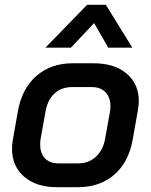

<svg xmlns="http://www.w3.org/2000/svg" viewBox="-20 -770 626 798"><path d="M30 -151Q30 -169 33 -187L55 -311Q72 -403 132 -455Q192 -507 282 -507H369Q456 -507 506.5 -464Q557 -421 557 -349Q557 -337 553 -311L531 -187Q514 -95 454.5 -43.5Q395 8 303 8H216Q131 8 80.5 -35.5Q30 -79 30 -151ZM306 -91Q349 -91 379 -119Q409 -147 417 -194L437 -305Q439 -313 439 -329Q439 -365 418.5 -386.5Q398 -408 363 -408H279Q235 -408 206 -381Q177 -354 169 -305L149 -194Q147 -185 147 -169Q147 -133 167 -112Q187 -91 222 -91ZM342 -750H420L530 -572H430L371 -674L275 -572H169Z"/></svg>

Font: Bai Jamjuree SemiBold
Style: Italic
Weight: 600
Italic angle: -10°
Version: Version 1.000; ttfautohint (v1.6)